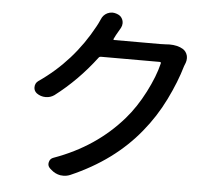

<svg xmlns="http://www.w3.org/2000/svg" viewBox="-56 -865 1113 967"><g transform="rotate(5 500.0 -381.0)"><path d="M754.9 -665Q764.6 -666 773.4 -666Q815.4 -666 842.8 -649.4Q859.4 -638.7 865.2 -619.1Q867.2 -611.3 867.2 -603.5Q867.2 -591.8 863.3 -581.1Q859.4 -571.3 856.4 -563.5Q833 -482.4 788.1 -391.1Q743.2 -299.8 679.7 -222.7Q548.8 -61.5 333 32.2Q316.4 39.1 298.8 39.1Q291 39.1 283.2 38.1Q256.8 33.2 237.3 15.6L230.5 9.8Q218.8 -1 218.8 -13.7Q218.8 -17.6 219.7 -21.5Q223.6 -41 242.2 -46.9Q452.1 -122.1 587.9 -279.3Q639.6 -338.9 681.2 -419.9Q722.7 -501 738.3 -566.4Q740.2 -574.2 732.4 -574.2H435.5Q427.7 -574.2 423.8 -568.4Q333 -448.2 218.8 -361.3Q199.2 -347.7 175.8 -347.7Q174.8 -347.7 174.8 -347.7Q150.4 -347.7 129.9 -362.3Q115.2 -374 115.2 -391.6Q115.2 -413.1 131.8 -424.8Q300.8 -541 400.4 -725.6Q408.2 -739.3 418 -761.7Q426.8 -784.2 448.2 -794.9Q460.9 -800.8 473.6 -800.8Q482.4 -800.8 492.2 -797.9L498 -795.9Q518.6 -789.1 526.4 -768.6Q529.3 -759.8 529.3 -752Q529.3 -740.2 523.4 -728.5Q517.6 -718.8 501 -689.5Q496.1 -679.7 491.2 -669.9Q489.3 -668 490.7 -666Q492.2 -664.1 494.1 -664.1H726.6Q741.2 -664.1 754.9 -665Z"/></g></svg>

Font: Gen Jyuu Gothic Medium
Style: Regular
Weight: 500
Designer: [Source Han Sans]
Ryoko NISHIZUKA  (kana & ideographs); Paul D. Hunt (Latin, Greek & Cyrillic); Wenlong ZHANG  (bopomofo
Version: Version 1.002.20150607